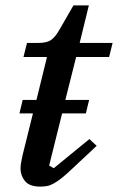

<svg xmlns="http://www.w3.org/2000/svg" viewBox="-20 -679 437 711"><path d="M129 12Q89 12 72.5 -8.5Q56 -29 56 -55Q56 -67 59 -81.5Q62 -96 64 -106L102 -259H52L64 -309H115L154 -468H67L80 -520H121Q153 -520 168.5 -530.5Q184 -541 199 -567L252 -659H309L275 -520H397L384 -468H262L222 -309H310L298 -259H210L162 -66L179 -56L311 -164L338 -139L244 -51Q223 -31 207 -18.5Q191 -6 178 1Q165 8 153.5 10Q142 12 129 12Z"/></svg>

Font: IBM Plex Serif Medm
Style: Italic
Weight: 500
Italic angle: -14°
Designer: Mike Abbink, Paul van der Laan, Pieter van Rosmalen
Foundry: Bold Monday
Version: Version 3.001